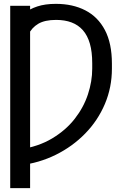

<svg xmlns="http://www.w3.org/2000/svg" viewBox="-20 -757 624 981"><path d="M133.8 -727.5V204.1H32.2V-727.5ZM80.1 87.9V6.8Q176.3 -7.8 246.1 -49.6Q315.9 -91.3 361.6 -149.7Q407.2 -208 429.2 -274.7Q451.2 -341.3 451.2 -406.2V-433.6Q451.2 -492.2 439.2 -533.9Q427.2 -575.7 403.6 -602.5Q379.9 -629.4 345.7 -642.3Q311.5 -655.3 266.6 -655.3Q209 -655.3 175.5 -635.5Q142.1 -615.7 125.2 -580.1Q108.4 -544.4 100.6 -496.1V-687.5Q130.9 -710.9 170.7 -724.1Q210.4 -737.3 265.6 -737.3Q351.6 -737.3 416 -704.1Q480.5 -670.9 516.1 -603.3Q551.8 -535.6 551.8 -431.6V-406.2Q551.8 -310.5 515.9 -225.8Q480 -141.1 415.5 -75Q351.1 -8.8 265.4 33.7Q179.7 76.2 80.1 87.9Z"/></svg>

Font: Inter Tight
Style: Regular
Weight: 400
Designer: Rasmus Andersson
Foundry: rsms
Version: Version 3.002